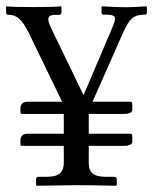

<svg xmlns="http://www.w3.org/2000/svg" viewBox="-24 -595 492 616"><path d="M46.9 -229.5Q43.5 -229.5 42.5 -230.7Q41.5 -231.9 41.5 -235.4V-249Q41.5 -256.3 47.1 -262.5Q52.7 -268.6 64.5 -268.6H175.3L68.4 -489.3Q53.2 -520.5 38.6 -533.9Q23.9 -547.4 5.4 -547.4Q-4.4 -547.4 -4.4 -554.7V-573.2L-3.4 -574.7Q14.6 -572.3 85.9 -572.3Q147 -572.3 171.4 -574.7L173.3 -573.2V-555.7Q173.3 -547.4 166.5 -547.4H153.3Q130.9 -547.4 130.9 -533.2Q130.9 -523.9 140.6 -503.4L244.1 -289.6L335 -503.4Q345.2 -526.4 345.2 -534.7Q345.2 -547.9 320.3 -547.9H307.6Q301.8 -548.3 301.8 -555.2V-573.2L303.7 -574.7Q350.6 -571.8 378.9 -571.8Q407.2 -571.8 446.3 -574.7L447.3 -573.2V-555.7Q447.3 -553.2 447 -551.8Q446.8 -550.3 444.6 -549.1Q442.4 -547.9 438.5 -547.9Q413.1 -547.9 399.4 -535.9Q385.7 -523.9 371.1 -490.7L272.9 -268.6H392.6Q400.4 -268.6 400.4 -262.7V-242.2Q400.4 -236.3 393.1 -232.9Q385.7 -229.5 377 -229.5H260.7V-166H392.6Q400.4 -166 400.4 -160.2V-139.6Q400.4 -133.8 393.1 -130.4Q385.7 -127 377 -127H260.7V-71.8Q260.7 -48.8 273.4 -38.3Q286.1 -27.8 315.4 -27.8H341.8Q350.6 -27.8 350.6 -19.5V-1L348.6 1Q261.7 -1 222.7 -1L93.8 1L91.8 -1V-19.5Q91.8 -27.8 99.6 -27.8H126Q155.8 -27.8 168.2 -38.8Q180.7 -49.8 180.7 -71.8V-127H46.9Q43.5 -127 42.5 -128.2Q41.5 -129.4 41.5 -132.8V-146.5Q41.5 -153.8 47.1 -159.9Q52.7 -166 64.5 -166H180.7V-229.5Z"/></svg>

Font: Libertinage
Style: b
Weight: 400
Designer: OSP
Foundry: OSP
Version: Version 1.0; 2008; OFL relea